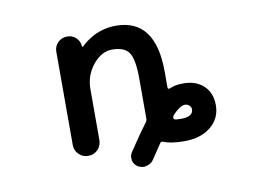

<svg xmlns="http://www.w3.org/2000/svg" viewBox="-70 -662 1140 837"><g transform="rotate(-10 500.0 -243.5)"><path d="M477.5 63.5Q460.9 53.7 456.1 34.2Q455.1 28.3 455.1 22.5Q455.1 9.8 462.9 -2Q512.7 -77.1 543.9 -118.2Q549.8 -126 549.8 -134.8V-312.5Q549.8 -398.4 528.3 -428.7Q507.8 -457 454.1 -457Q408.2 -457 370.1 -411.1Q332 -364.3 332 -302.7V-77.1Q332 -65.4 327.1 -54.2Q322.3 -43 314.5 -35.2Q306.6 -27.3 295.9 -22.9Q285.2 -18.6 272.5 -18.6Q248 -18.6 231 -35.6Q213.9 -52.7 213.9 -77.1V-490.2Q213.9 -513.7 230.5 -530.3Q247.1 -546.9 270.5 -546.9H273.4Q295.9 -546.9 311.5 -531.2Q327.1 -515.6 328.1 -493.2Q328.1 -492.2 330.1 -491.7Q332 -491.2 333 -492.2Q358.4 -516.6 391.6 -534.2Q438.5 -556.6 488.3 -556.6Q664.1 -556.6 664.1 -322.3V-252Q664.1 -248 667 -246.6Q669.9 -245.1 672.9 -246.1Q698.2 -257.8 731.4 -257.8Q733.4 -257.8 735.4 -257.8Q791 -257.8 824.7 -226.1Q858.4 -194.3 858.4 -140.6Q858.4 -81.1 813.5 -44.9Q769.5 -8.8 696.3 -8.8Q637.7 -8.8 604.5 -22.5Q595.7 -26.4 590.8 -18.6Q563.5 21.5 546.9 46.9Q536.1 63.5 515.6 68.4Q509.8 70.3 502.9 70.3Q490.2 70.3 477.5 63.5ZM670.9 -129.9Q666 -124 666 -118.2Q666 -115.2 667 -113.3Q668 -111.3 669.9 -110.4Q675.8 -107.4 699.2 -107.4Q752.9 -107.4 752.9 -140.6Q752.9 -150.4 745.1 -157.2Q737.3 -165 725.6 -165Q703.1 -164.1 670.9 -129.9Z"/></g></svg>

Font: Rounded-X Mgen+ 1mn medium
Style: Regular
Weight: 500
Designer: [Source Han Sans]
Ryoko NISHIZUKA  (kana & ideographs); Paul D. Hunt (Latin, Greek & Cyrillic); Wenlong ZHANG  (bopomofo
Version: Version 1.059.20150602